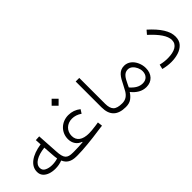

<svg xmlns="http://www.w3.org/2000/svg" viewBox="82 -1479 2273 2273"><g transform="rotate(-45 1219.0 -342.5)"><path d="M350.1 -401.9C269 -389.6 205.1 -366.2 158.7 -331.5C112.3 -296.4 88.9 -252.9 88.9 -201.7C88.9 -172.9 97.2 -148.9 113.8 -129.9C147 -91.3 205.1 -72.8 271 -72.8C312.5 -72.8 351.1 -80.1 387.2 -94.2C414.1 -31.2 462.9 0 553.2 0H553.7V-61.5H553.2C455.6 -61.5 428.7 -92.3 421.9 -211.9L405.3 -480.5L345.7 -477.1ZM363.3 -206.5C364.7 -184.6 366.7 -165.5 370.6 -146C340.8 -136.2 309.1 -131.3 275.4 -131.3C240.7 -131.3 210.4 -137.7 184.6 -150.4C158.7 -162.6 145.5 -183.1 145.5 -211.4C145.5 -246.1 164.1 -274.9 201.7 -297.9C239.3 -320.8 289.6 -335.9 353.5 -343.3Z M824.2 -574.7 882.8 -632.8 824.2 -691.4 766.1 -632.8ZM680.2 -212.4C680.2 -294.9 742.7 -355 827.1 -355C869.6 -355 910.2 -341.8 949.7 -314.9L979.5 -361.8C934.6 -397.5 883.8 -415.5 826.7 -415.5C710.9 -415.5 622.1 -330.1 622.1 -216.8C622.1 -147.9 659.2 -94.2 719.7 -74.7V-68.4C672.4 -64 623.5 -61.5 572.8 -61.5H553.7C545.4 -61.5 541 -51.3 541 -30.8C541 -10.3 545.4 0 553.7 0H574.2C656.7 0 810.5 -14.2 951.7 -35.6L1020.5 -44.4L1013.2 -105.5L967.8 -98.6C914.6 -90.8 875 -87.9 847.7 -87.9C739.7 -87.9 680.2 -131.8 680.2 -212.4Z M1169.9 -201.2C1169.9 -66.9 1238.8 0 1376.5 0H1377V-61.5H1376.5C1321.3 -61.5 1282.7 -72.8 1261.7 -94.7C1240.7 -116.7 1230 -152.3 1230 -202.1V-634.3H1169.9Z M1377 -61.5C1368.7 -61.5 1364.3 -51.3 1364.3 -30.8C1364.3 -10.3 1368.7 0 1377 0C1416.5 0 1448.7 -8.8 1472.7 -26.4C1496.6 -43.9 1517.6 -66.4 1534.7 -94.2C1585 -32.2 1644 5.4 1716.3 5.4C1762.7 5.4 1800.3 -9.8 1828.6 -39.6C1856.4 -69.3 1870.6 -109.4 1870.6 -158.7C1870.6 -191.9 1863.8 -224.1 1850.1 -255.4C1822.8 -317.4 1772.5 -361.3 1706.5 -361.3C1620.1 -361.3 1583 -295.4 1542 -211.4C1528.8 -184.6 1515.6 -159.7 1502 -136.7C1474.1 -91.3 1437.5 -61.5 1377 -61.5ZM1584 -180.2C1614.3 -244.1 1643.1 -299.8 1705.6 -299.8C1727.5 -299.8 1746.6 -292.5 1763.7 -277.8C1796.9 -248.5 1817.4 -202.1 1817.4 -159.7C1817.4 -97.7 1778.8 -56.2 1716.8 -56.2C1659.7 -56.2 1612.3 -85.4 1564.9 -139.6Z M2382.8 -175.3C2382.8 -267.1 2319.8 -365.2 2197.3 -475.1L2156.7 -427.7C2266.1 -328.6 2323.7 -245.1 2323.7 -175.3C2323.7 -96.7 2252 -57.1 2134.3 -57.1C2096.7 -57.1 2058.6 -61 2014.2 -72.3L2000 -13.7C2046.4 -1.5 2090.8 4.4 2134.3 4.4C2176.3 4.4 2216.3 -1.5 2254.4 -13.2C2292 -24.9 2323.2 -43.9 2347.2 -70.3C2371.1 -96.2 2382.8 -131.3 2382.8 -175.3Z"/></g></svg>

Font: Estedad Light
Style: Regular
Weight: 300
Designer: Amin Abedi
Version: Version 7.3